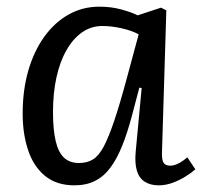

<svg xmlns="http://www.w3.org/2000/svg" viewBox="-20 -542 611 576"><path d="M466 -87Q465 -63 470.5 -54Q476 -45 491 -45Q502 -45 515 -51.5Q528 -58 542 -70L566 -34Q555 -24 536.5 -12.5Q518 -1 497.5 6.5Q477 14 456 14Q431 14 414 3Q397 -8 390.5 -30.5Q384 -53 387 -86L405 -278L398 -279L375 -192Q362 -143 346.5 -104.5Q331 -66 311.5 -39.5Q292 -13 265.5 0.5Q239 14 203 14Q150 14 115.5 -14Q81 -42 64.5 -91Q48 -140 48 -201Q48 -272 65 -330.5Q82 -389 113 -432Q144 -475 186 -498.5Q228 -522 278 -522Q314 -522 344.5 -513.5Q375 -505 393 -496L463 -519L479 -511ZM217 -53Q241 -53 258.5 -63.5Q276 -74 291 -102Q306 -130 323 -180.5Q340 -231 362 -313L396 -439Q376 -450 345.5 -457Q315 -464 287 -464Q254 -464 227 -445.5Q200 -427 180 -392.5Q160 -358 149.5 -310.5Q139 -263 139 -206Q139 -153 147 -119Q155 -85 172 -69Q189 -53 217 -53Z"/></svg>

Font: Literata 18pt
Style: Italic
Weight: 400
Italic angle: -2°
Designer: Latin by Veronika Burian and Jose Scaglione. Greek by Irene Vlachou. Cyrillic by Vera Evstafieva
Foundry: TypeTogether
Version: Version 3.103;gftools[0.9.29]